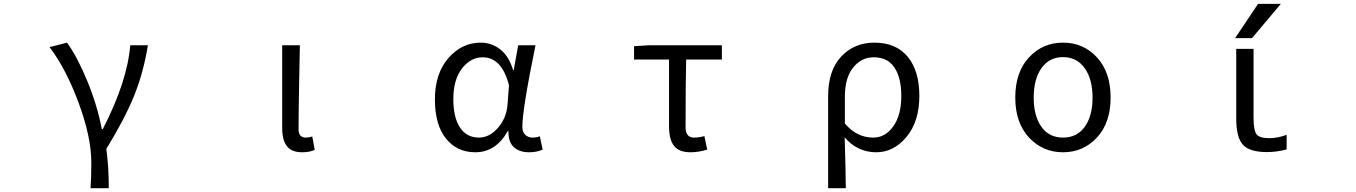

<svg xmlns="http://www.w3.org/2000/svg" viewBox="-20 -778 7040 997"><path d="M544.9 199.2H450.2Q454.1 150.4 454.1 65.4Q454.1 -66.4 388.2 -244.1Q322.3 -421.9 237.3 -533.2L328.1 -556.6Q381.8 -482.4 433.6 -356.4Q485.4 -230.5 508.8 -107.4H513.7Q641.6 -356.4 656.2 -543H748Q725.6 -404.3 678.2 -285.2Q630.9 -166 532.2 -4.9Q544.9 89.8 544.9 199.2Z M1548.8 12.7Q1494.1 12.7 1469.7 -19Q1445.3 -50.8 1445.3 -113.3V-543H1537.1Q1536.1 -501 1533.2 -341.8Q1530.3 -182.6 1530.3 -106.4Q1530.3 -63.5 1568.4 -63.5Q1584 -63.5 1601.6 -69.3L1614.3 0Q1588.9 12.7 1548.8 12.7Z M2448.2 12.7Q2352.5 12.7 2295.4 -59.1Q2238.3 -130.9 2238.3 -261.7Q2238.3 -395.5 2308.1 -476.1Q2377.9 -556.6 2476.6 -556.6Q2532.2 -556.6 2577.1 -522Q2622.1 -487.3 2644.5 -414.1H2647.5L2670.9 -543H2760.7Q2692.4 -210 2692.4 -119.1Q2692.4 -92.8 2707.5 -78.1Q2722.7 -63.5 2746.1 -63.5Q2764.6 -63.5 2783.2 -70.3L2797.9 -1Q2766.6 12.7 2727.5 12.7Q2676.8 12.7 2647.9 -14.2Q2619.1 -41 2620.1 -96.7H2616.2Q2554.7 12.7 2448.2 12.7ZM2466.8 -63.5Q2521.5 -63.5 2565.4 -113.8Q2609.4 -164.1 2615.2 -232.4L2623 -335Q2585.9 -480.5 2486.3 -480.5Q2423.8 -480.5 2378.9 -422.4Q2334 -364.3 2334 -262.7Q2334 -168 2368.7 -115.7Q2403.3 -63.5 2466.8 -63.5Z M3565.4 12.7Q3505.9 12.7 3480 -20.5Q3454.1 -53.7 3454.1 -122.1V-468.8H3272.5V-538.1L3350.6 -543H3728.5V-468.8H3543Q3540 -345.7 3540 -116.2Q3540 -63.5 3585 -63.5Q3609.4 -63.5 3637.7 -71.3L3652.3 -1Q3607.4 12.7 3565.4 12.7Z M4280.3 199.2V-278.3Q4280.3 -412.1 4348.1 -484.4Q4416 -556.6 4520.5 -556.6Q4632.8 -556.6 4693.4 -483.4Q4753.9 -410.2 4753.9 -280.3Q4753.9 -147.5 4687.5 -67.4Q4621.1 12.7 4530.3 12.7Q4432.6 12.7 4366.2 -64.5Q4371.1 95.7 4372.1 199.2ZM4514.6 -63.5Q4577.1 -63.5 4618.7 -122.1Q4660.2 -180.7 4660.2 -279.3Q4660.2 -373 4625 -426.8Q4589.8 -480.5 4516.6 -480.5Q4453.1 -480.5 4410.2 -427.2Q4367.2 -374 4367.2 -276.4V-136.7Q4428.7 -63.5 4514.6 -63.5Z M5252 -271.5Q5252 -403.3 5323.2 -480Q5394.5 -556.6 5500 -556.6Q5605.5 -556.6 5676.3 -480Q5747.1 -403.3 5747.1 -271.5Q5747.1 -140.6 5676.3 -64Q5605.5 12.7 5500 12.7Q5394.5 12.7 5323.2 -64Q5252 -140.6 5252 -271.5ZM5387.7 -119.6Q5427.7 -63.5 5500 -63.5Q5572.3 -63.5 5612.8 -119.6Q5653.3 -175.8 5653.3 -271.5Q5653.3 -367.2 5612.3 -424.3Q5571.3 -481.4 5500 -481.4Q5428.7 -481.4 5388.2 -424.3Q5347.7 -367.2 5347.7 -271.5Q5347.7 -175.8 5387.7 -119.6Z M6512.7 -757.8H6630.9L6481.4 -580.1H6393.6ZM6489.3 -169.9Q6489.3 -100.6 6504.9 -80.6Q6520.5 -60.5 6571.3 -60.5Q6615.2 -60.5 6661.1 -78.1V-2Q6609.4 11.7 6558.6 11.7Q6468.8 11.7 6434.1 -26.4Q6399.4 -64.5 6399.4 -163.1V-524.4H6489.3Z"/></svg>

Font: Gen Shin Gothic Monospace Regular
Style: Regular
Weight: 400
Designer: [Source Han Sans]
Ryoko NISHIZUKA  (kana & ideographs); Paul D. Hunt (Latin, Greek & Cyrillic); Wenlong ZHANG  (bopomofo
Version: Version 1.002.20150607